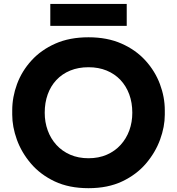

<svg xmlns="http://www.w3.org/2000/svg" viewBox="-20 -942 904 981"><path d="M432.2 19.5Q332.8 19.5 259.5 -15.1Q186.2 -49.8 138 -106.4Q89.8 -163 66.1 -228.8Q42.5 -294.5 42.5 -356V-378Q42.5 -446 67 -512.4Q91.5 -578.8 140.8 -632.9Q190 -687 262.8 -719.2Q335.5 -751.5 432.2 -751.5Q528.2 -751.5 601 -719.2Q673.8 -687 723 -632.9Q772.2 -578.8 797.1 -512.4Q822 -446 822 -378V-356Q822 -294.5 798 -228.8Q774 -163 725.8 -106.4Q677.5 -49.8 604.2 -15.1Q531 19.5 432.2 19.5ZM432.2 -133.5Q484.2 -133.5 525.6 -151.5Q567 -169.5 596.2 -201.6Q625.5 -233.8 640.8 -275.8Q656 -317.8 656 -366Q656 -417.2 640.4 -459.8Q624.8 -502.2 595.5 -533.4Q566.2 -564.5 524.9 -581.5Q483.5 -598.5 432.2 -598.5Q380.2 -598.5 338.9 -581.5Q297.5 -564.5 268.2 -533.4Q239 -502.2 223.8 -459.8Q208.5 -417.2 208.5 -366Q208.5 -317.8 223.8 -275.8Q239 -233.8 268.2 -201.6Q297.5 -169.5 338.9 -151.5Q380.2 -133.5 432.2 -133.5ZM237 -810V-921.8H627.5V-810Z"/></svg>

Font: SVN-Sora Variable
Style: Regular
Weight: 400
Designer: Jonathan Barnbrook, Julián Moncada
Foundry: Barnbrook Fonts
Version: Version 2.000 - Viet hoa boi STYLEno.1 Fonts